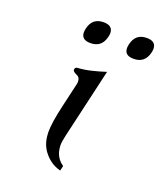

<svg xmlns="http://www.w3.org/2000/svg" viewBox="-129 -768 724 857"><g transform="rotate(20 232.5 -340.0)"><path d="M215.8 -683.6Q259.3 -683.6 259.8 -647.9Q259.8 -639.6 257.3 -629.9Q244.6 -575.7 190.9 -575.7Q147.5 -575.7 147.5 -611.3Q147.5 -619.6 149.9 -629.9Q162.1 -683.6 215.8 -683.6ZM420.9 -683.6Q464.4 -683.6 464.8 -647.9Q464.8 -639.6 462.4 -629.9Q449.7 -575.7 396 -575.7Q352.5 -575.7 352.5 -611.3Q352.5 -619.6 355 -629.9Q367.2 -683.6 420.9 -683.6ZM229 -150.4Q221.7 -119.1 221.7 -100.6Q221.7 -97.2 222.2 -94.7Q225.6 -44.9 264.6 -18.6L259.3 4.9Q209.5 -7.3 176.3 -52.7Q153.3 -85 151.4 -130.4Q151.4 -134.8 150.9 -139.2Q150.9 -184.6 170.9 -270L196.8 -382.3Q198.7 -390.1 198.2 -396.5Q198.2 -415.5 182.1 -421.9Q160.6 -430.7 163.1 -441.9Q165.5 -452.1 175.3 -452.1Q207 -454.1 239.3 -461.9Q272 -469.7 305.2 -480.5Z"/></g></svg>

Font: Caudex
Style: Italic
Weight: 400
Italic angle: -13°
Version: Version 1.04